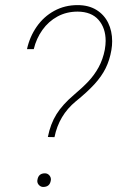

<svg xmlns="http://www.w3.org/2000/svg" viewBox="-20 -741 466 764"><path d="M170.4 -195.8Q180.7 -248 204.8 -286.6Q229 -325.2 273.9 -363.3Q308.1 -392.1 331.8 -417.2Q355.5 -442.4 372.6 -473.6Q389.6 -504.9 397 -543Q400.4 -563.5 400.4 -578.1Q400.4 -629.4 372.1 -661.9Q343.8 -694.3 289.1 -694.8Q244.6 -694.8 208.7 -675.3Q172.9 -655.8 148.7 -621.8Q124.5 -587.9 114.3 -545.4H87.4Q98.1 -594.7 126 -634.8Q153.8 -674.8 195.8 -697.8Q237.8 -720.7 288.6 -720.7Q332.5 -720.7 363.5 -701.7Q394.5 -682.6 410.4 -650.1Q426.3 -617.7 426.3 -576.7Q426.3 -559.6 423.3 -542Q416.5 -502 400.4 -469.5Q384.3 -437 355.7 -405.8Q327.1 -374.5 281.2 -337.4Q214.4 -282.2 196.8 -195.3ZM158.7 -51.3Q168.9 -51.3 175.8 -43.9Q182.6 -36.6 182.6 -26.9L182.1 -22.9Q178.2 2.9 151.9 2.9Q142.6 2.9 135.5 -4.2Q128.4 -11.2 128.4 -21L128.9 -24.9Q132.8 -51.3 158.7 -51.3Z"/></svg>

Font: Mardoto Thin
Style: Italic
Weight: 250
Italic angle: -12°
Designer: Christian Robertson, Vahan Hovhannisyan
Foundry: Google
Version: Version 1.000